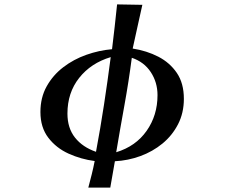

<svg xmlns="http://www.w3.org/2000/svg" viewBox="-20 -734 1040 874"><path d="M484 -474Q394 -447 340.5 -379.5Q287 -312 287 -217Q287 -151 321.5 -107.5Q356 -64 417 -43Q437 -150 453.5 -258Q470 -366 484 -474ZM697 -301Q697 -359 666.5 -405.5Q636 -452 580 -471Q566 -363 546.5 -255.5Q527 -148 509 -41Q598 -68 647.5 -138.5Q697 -209 697 -301ZM817 -284Q817 -220 790.5 -168.5Q764 -117 719.5 -80.5Q675 -44 619 -23.5Q563 -3 503 0Q498 30 492.5 60Q487 90 482 120H382Q390 90 397.5 60Q405 30 411 -1Q349 -9 292.5 -34.5Q236 -60 200 -107Q164 -154 164 -224Q164 -290 192.5 -341Q221 -392 268 -428Q315 -464 373 -484.5Q431 -505 490 -510Q496 -561 502 -612Q508 -663 513 -714L628 -712Q617 -663 606 -613Q595 -563 584 -513Q648 -503 700.5 -476Q753 -449 785 -402Q817 -355 817 -284Z"/></svg>

Font: Kaisei Tokumin
Style: Bold
Weight: 700
Designer: Font-Kai, 金井和夫
Foundry: KAZUO KANAI
Version: Version 5.003